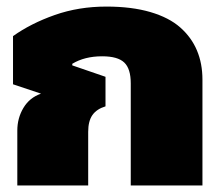

<svg xmlns="http://www.w3.org/2000/svg" viewBox="-20 -570 682 590"><path d="M33.2 0V-168.9Q33.2 -207 52 -238.5Q70.8 -270 106 -282.2L20 -311V-459Q74.7 -498 148.2 -523.9Q221.7 -549.8 307.1 -549.8Q384.3 -549.8 441.9 -533Q499.5 -516.1 533.9 -485.6Q568.4 -455.1 585.2 -415Q602.1 -375 602.1 -325.2V0H381.8V-314Q381.8 -358.9 361.8 -377.9Q341.8 -397 293.9 -397Q240.2 -397 202.1 -374V-369.1L304.2 -334V-243.2Q276.9 -234.9 263.9 -216.3Q251 -197.8 251 -165V0Z"/></svg>

Font: Kanit ExtraBold
Style: Regular
Weight: 800
Designer: Katatrad Team
Foundry: CadsonDemak
Version: Version 1.000;PS 001.000;hotconv 1.0.88;makeotf.lib2.5.64775